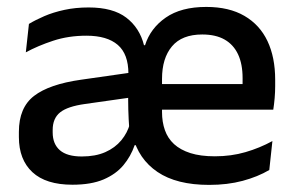

<svg xmlns="http://www.w3.org/2000/svg" viewBox="-20 -522 853 554"><path d="M583.5 11.5Q489.5 11.5 434.5 -25.8Q379.5 -63 363 -130L353 -150Q351 -178 350.2 -205.5Q349.5 -233 350 -264L350.5 -309.5Q350.5 -366 319.8 -392.5Q289 -419 229.5 -419Q177.5 -419 133.5 -404.5Q89.5 -390 54.5 -371L63.5 -453Q82.5 -464.5 108 -475.5Q133.5 -486.5 165.8 -493.5Q198 -500.5 236 -500.5Q306 -500.5 344.5 -471Q383 -441.5 395.5 -391.5H398.5Q414 -440.5 458.2 -471.2Q502.5 -502 575 -502Q641 -502 685.2 -476.2Q729.5 -450.5 751.8 -403.5Q774 -356.5 774 -292V-273.5Q774 -256.5 772.5 -239Q771 -221.5 768.5 -205.5H678.5Q679.5 -231.5 679.8 -254Q680 -276.5 680 -296.5Q680 -337 667 -365Q654 -393 628.2 -407.8Q602.5 -422.5 563.5 -422.5Q505 -422.5 476.2 -388.2Q447.5 -354 447.5 -294.5V-248V-236.5V-198.5Q447.5 -170 455.8 -146.5Q464 -123 482.2 -106.2Q500.5 -89.5 529.5 -80.2Q558.5 -71 600 -71Q647 -71 688.2 -83Q729.5 -95 766 -115L757 -31.5Q724 -12 680.2 -0.2Q636.5 11.5 583.5 11.5ZM189 11Q112.5 11 73.5 -25.2Q34.5 -61.5 34.5 -126.5V-141.5Q34.5 -211.5 78.2 -245.2Q122 -279 214 -292L361 -313L366.5 -242L225.5 -222Q175 -215 153.5 -197.8Q132 -180.5 132 -147V-140Q132 -106.5 152.8 -88.5Q173.5 -70.5 216 -70.5Q255.5 -70.5 283.8 -83Q312 -95.5 330 -117.2Q348 -139 355 -165.5L385.5 -103H368.5Q357.5 -71 336 -45.2Q314.5 -19.5 278.8 -4.2Q243 11 189 11ZM402 -205.5V-279.5H748.5V-205.5Z"/></svg>

Font: Anek Bangla Medium
Style: Regular
Weight: 500
Designer: Sulekha Rajkumar (Bangla), Yesha Goshar (Latin)
Foundry: Ek Type
Version: Version 1.003